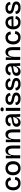

<svg xmlns="http://www.w3.org/2000/svg" viewBox="3062 -3812 763 6926"><g transform="rotate(-90 3443.0 -348.5)"><path d="M295.9 13.2Q231.4 13.2 181.9 -7.6Q132.3 -28.3 102.1 -65.2Q71.8 -102.1 56.4 -149.9Q41 -197.8 41 -254.9Q41 -314 56.9 -364.3Q72.8 -414.6 103.5 -452.4Q134.3 -490.2 182.4 -511.7Q230.5 -533.2 291 -533.2Q385.7 -533.2 442.4 -483.6Q499 -434.1 506.8 -354L405.8 -331.1Q403.3 -380.9 372.1 -411.9Q340.8 -442.9 288.1 -442.9Q226.1 -442.9 188.5 -395.5Q150.9 -348.1 150.9 -258.8Q150.9 -168 189.2 -120.6Q227.5 -73.2 296.9 -73.2Q356.4 -73.2 388.2 -107.2Q419.9 -141.1 422.9 -194.8L522 -178.2Q515.1 -89.8 456.5 -38.3Q397.9 13.2 295.9 13.2Z M838.9 13.2Q724.1 13.2 654.1 -58.6Q584 -130.4 584 -261.2Q584 -328.1 603.3 -380.6Q622.6 -433.1 657 -466.1Q691.4 -499 737.1 -516.1Q782.7 -533.2 836.9 -533.2Q951.2 -533.2 1021.5 -461.4Q1091.8 -389.6 1091.8 -257.8Q1091.8 -190.9 1072.5 -138.4Q1053.2 -85.9 1018.8 -53.2Q984.4 -20.5 938.7 -3.7Q893.1 13.2 838.9 13.2ZM841.8 -73.2Q870.1 -73.2 894.8 -83.3Q919.4 -93.3 939.2 -114Q959 -134.8 970.5 -170.4Q981.9 -206.1 981.9 -252.9Q981.9 -302.2 970 -339.8Q958 -377.4 937 -399.7Q916 -421.9 890.1 -432.9Q864.3 -443.8 834 -443.8Q806.2 -443.8 782 -433.6Q757.8 -423.3 737.5 -402.8Q717.3 -382.3 705.6 -346.4Q693.8 -310.5 693.8 -263.2Q693.8 -168.5 735.8 -120.8Q777.8 -73.2 841.8 -73.2Z M1195.8 0V-297.9V-520H1291L1282.7 -331.1H1296.9Q1313.5 -438 1359.4 -485.6Q1405.3 -533.2 1481 -533.2Q1516.6 -533.2 1544.9 -522.5Q1573.2 -511.7 1592 -492.2Q1610.8 -472.7 1624 -448.7Q1637.2 -424.8 1644 -395Q1650.9 -365.2 1653.8 -337.4Q1656.7 -309.6 1656.7 -278.8V0H1547.9V-265.1Q1547.9 -281.7 1547.4 -293.9Q1546.9 -306.2 1544.9 -325.4Q1543 -344.7 1539.1 -358.6Q1535.2 -372.6 1527.6 -388.4Q1520 -404.3 1509.5 -414.3Q1499 -424.3 1482.7 -431.2Q1466.3 -438 1445.8 -438Q1379.9 -438 1343 -375.5Q1306.2 -313 1304.7 -207V0Z M1777.3 0V-297.9V-520H1872.6L1864.3 -331.1H1878.4Q1895 -438 1940.9 -485.6Q1986.8 -533.2 2062.5 -533.2Q2098.1 -533.2 2126.5 -522.5Q2154.8 -511.7 2173.6 -492.2Q2192.4 -472.7 2205.6 -448.7Q2218.8 -424.8 2225.6 -395Q2232.4 -365.2 2235.4 -337.4Q2238.3 -309.6 2238.3 -278.8V0H2129.4V-265.1Q2129.4 -281.7 2128.9 -293.9Q2128.4 -306.2 2126.5 -325.4Q2124.5 -344.7 2120.6 -358.6Q2116.7 -372.6 2109.1 -388.4Q2101.6 -404.3 2091.1 -414.3Q2080.6 -424.3 2064.2 -431.2Q2047.9 -438 2027.3 -438Q1961.4 -438 1924.6 -375.5Q1887.7 -313 1886.2 -207V0Z M2483.9 13.2Q2417 13.2 2375 -23.7Q2333 -60.5 2333 -130.9Q2333 -152.8 2337.9 -171.6Q2342.8 -190.4 2350.1 -204.6Q2357.4 -218.8 2370.1 -231Q2382.8 -243.2 2395 -251.7Q2407.2 -260.3 2425.5 -267.8Q2443.8 -275.4 2458.3 -279.8Q2472.7 -284.2 2494.1 -288.6Q2515.6 -293 2529.8 -295.4Q2543.9 -297.9 2565.9 -300.8Q2636.2 -311.5 2656.5 -320.8Q2676.8 -330.1 2676.8 -357.9Q2676.8 -397 2650.1 -420.9Q2623.5 -444.8 2575.7 -444.8Q2526.9 -444.8 2490.2 -418.9Q2453.6 -393.1 2446.8 -338.9L2348.1 -362.8Q2361.3 -446.8 2422.9 -490Q2484.4 -533.2 2575.7 -533.2Q2783.7 -533.2 2783.7 -316.9V-214.8Q2783.7 -115.2 2792 0H2692.9Q2689.9 -68.8 2689.9 -143.1H2677.7Q2658.7 -74.7 2608.2 -30.8Q2557.6 13.2 2483.9 13.2ZM2521 -70.8Q2570.8 -70.8 2615.5 -107.4Q2660.2 -144 2677.7 -211.9V-264.2Q2657.7 -254.9 2623.5 -248.3Q2589.4 -241.7 2559.8 -236.8Q2530.3 -231.9 2501.7 -222.7Q2473.1 -213.4 2456.5 -194.1Q2439.9 -174.8 2439.9 -145Q2439.9 -110.8 2462.2 -90.8Q2484.4 -70.8 2521 -70.8Z M2961.9 -596.2Q2890.6 -596.2 2890.6 -652.8Q2890.6 -710 2961.9 -710Q3031.7 -710 3031.7 -652.8Q3031.7 -625 3013.7 -610.6Q2995.6 -596.2 2961.9 -596.2ZM2906.7 0V-520H3015.6V0Z M3347.7 13.2Q3240.7 13.2 3179.4 -30.8Q3118.2 -74.7 3117.7 -157.2L3208.5 -179.2Q3208.5 -127.4 3246.8 -99.1Q3285.2 -70.8 3352.5 -70.8Q3405.8 -70.8 3436.3 -88.9Q3466.8 -106.9 3466.8 -139.2Q3466.8 -153.3 3460.2 -164.1Q3453.6 -174.8 3443.8 -182.1Q3434.1 -189.5 3414.8 -196Q3395.5 -202.6 3379.2 -206.5Q3362.8 -210.4 3333.5 -216.8Q3306.2 -222.7 3288.8 -226.8Q3271.5 -231 3247.1 -238.3Q3222.7 -245.6 3207.3 -253.4Q3191.9 -261.2 3174.6 -273.2Q3157.2 -285.2 3147.5 -299.1Q3137.7 -313 3131.1 -332.5Q3124.5 -352.1 3124.5 -375Q3124.5 -447.3 3181.4 -490.2Q3238.3 -533.2 3335.4 -533.2Q3430.7 -533.2 3489 -490Q3547.4 -446.8 3550.8 -368.2L3457.5 -347.2Q3457 -396 3423.3 -422.1Q3389.6 -448.2 3332.5 -448.2Q3284.2 -448.2 3255.9 -429.9Q3227.5 -411.6 3227.5 -380.9Q3227.5 -366.2 3234.6 -355Q3241.7 -343.8 3251.7 -336.4Q3261.7 -329.1 3281.5 -322.3Q3301.3 -315.4 3317.6 -311.5Q3334 -307.6 3362.8 -301.8Q3390.6 -296.4 3406.5 -292.7Q3422.4 -289.1 3447.3 -282Q3472.2 -274.9 3486.8 -267.6Q3501.5 -260.3 3518.8 -248Q3536.1 -235.8 3545.7 -221.7Q3555.2 -207.5 3561.8 -187.5Q3568.4 -167.5 3568.4 -143.1Q3568.4 -68.4 3509.8 -27.6Q3451.2 13.2 3347.7 13.2Z M3874.5 13.2Q3767.6 13.2 3706.3 -30.8Q3645 -74.7 3644.5 -157.2L3735.4 -179.2Q3735.4 -127.4 3773.7 -99.1Q3812 -70.8 3879.4 -70.8Q3932.6 -70.8 3963.1 -88.9Q3993.7 -106.9 3993.7 -139.2Q3993.7 -153.3 3987.1 -164.1Q3980.5 -174.8 3970.7 -182.1Q3960.9 -189.5 3941.7 -196Q3922.4 -202.6 3906 -206.5Q3889.6 -210.4 3860.4 -216.8Q3833 -222.7 3815.7 -226.8Q3798.3 -231 3773.9 -238.3Q3749.5 -245.6 3734.1 -253.4Q3718.8 -261.2 3701.4 -273.2Q3684.1 -285.2 3674.3 -299.1Q3664.6 -313 3658 -332.5Q3651.4 -352.1 3651.4 -375Q3651.4 -447.3 3708.3 -490.2Q3765.1 -533.2 3862.3 -533.2Q3957.5 -533.2 4015.9 -490Q4074.2 -446.8 4077.6 -368.2L3984.4 -347.2Q3983.9 -396 3950.2 -422.1Q3916.5 -448.2 3859.4 -448.2Q3811 -448.2 3782.7 -429.9Q3754.4 -411.6 3754.4 -380.9Q3754.4 -366.2 3761.5 -355Q3768.6 -343.8 3778.6 -336.4Q3788.6 -329.1 3808.3 -322.3Q3828.1 -315.4 3844.5 -311.5Q3860.8 -307.6 3889.6 -301.8Q3917.5 -296.4 3933.3 -292.7Q3949.2 -289.1 3974.1 -282Q3999 -274.9 4013.7 -267.6Q4028.3 -260.3 4045.7 -248Q4063 -235.8 4072.5 -221.7Q4082 -207.5 4088.6 -187.5Q4095.2 -167.5 4095.2 -143.1Q4095.2 -68.4 4036.6 -27.6Q3978 13.2 3874.5 13.2Z M4322.3 13.2Q4255.4 13.2 4213.4 -23.7Q4171.4 -60.5 4171.4 -130.9Q4171.4 -152.8 4176.3 -171.6Q4181.2 -190.4 4188.5 -204.6Q4195.8 -218.8 4208.5 -231Q4221.2 -243.2 4233.4 -251.7Q4245.6 -260.3 4263.9 -267.8Q4282.2 -275.4 4296.6 -279.8Q4311 -284.2 4332.5 -288.6Q4354 -293 4368.2 -295.4Q4382.3 -297.9 4404.3 -300.8Q4474.6 -311.5 4494.9 -320.8Q4515.1 -330.1 4515.1 -357.9Q4515.1 -397 4488.5 -420.9Q4461.9 -444.8 4414.1 -444.8Q4365.2 -444.8 4328.6 -418.9Q4292 -393.1 4285.2 -338.9L4186.5 -362.8Q4199.7 -446.8 4261.2 -490Q4322.8 -533.2 4414.1 -533.2Q4622.1 -533.2 4622.1 -316.9V-214.8Q4622.1 -115.2 4630.4 0H4531.2Q4528.3 -68.8 4528.3 -143.1H4516.1Q4497.1 -74.7 4446.5 -30.8Q4396 13.2 4322.3 13.2ZM4359.4 -70.8Q4409.2 -70.8 4453.9 -107.4Q4498.5 -144 4516.1 -211.9V-264.2Q4496.1 -254.9 4461.9 -248.3Q4427.7 -241.7 4398.2 -236.8Q4368.7 -231.9 4340.1 -222.7Q4311.5 -213.4 4294.9 -194.1Q4278.3 -174.8 4278.3 -145Q4278.3 -110.8 4300.5 -90.8Q4322.8 -70.8 4359.4 -70.8Z M4745.1 0V-297.9V-520H4840.3L4832 -331.1H4846.2Q4862.8 -438 4908.7 -485.6Q4954.6 -533.2 5030.3 -533.2Q5065.9 -533.2 5094.2 -522.5Q5122.6 -511.7 5141.4 -492.2Q5160.2 -472.7 5173.3 -448.7Q5186.5 -424.8 5193.4 -395Q5200.2 -365.2 5203.1 -337.4Q5206.1 -309.6 5206.1 -278.8V0H5097.2V-265.1Q5097.2 -281.7 5096.7 -293.9Q5096.2 -306.2 5094.2 -325.4Q5092.3 -344.7 5088.4 -358.6Q5084.5 -372.6 5076.9 -388.4Q5069.3 -404.3 5058.8 -414.3Q5048.3 -424.3 5032 -431.2Q5015.6 -438 4995.1 -438Q4929.2 -438 4892.3 -375.5Q4855.5 -313 4854 -207V0Z M5558.6 13.2Q5494.1 13.2 5444.6 -7.6Q5395 -28.3 5364.7 -65.2Q5334.5 -102.1 5319.1 -149.9Q5303.7 -197.8 5303.7 -254.9Q5303.7 -314 5319.6 -364.3Q5335.4 -414.6 5366.2 -452.4Q5397 -490.2 5445.1 -511.7Q5493.2 -533.2 5553.7 -533.2Q5648.4 -533.2 5705.1 -483.6Q5761.7 -434.1 5769.5 -354L5668.5 -331.1Q5666 -380.9 5634.8 -411.9Q5603.5 -442.9 5550.8 -442.9Q5488.8 -442.9 5451.2 -395.5Q5413.6 -348.1 5413.6 -258.8Q5413.6 -168 5451.9 -120.6Q5490.2 -73.2 5559.6 -73.2Q5619.1 -73.2 5650.9 -107.2Q5682.6 -141.1 5685.5 -194.8L5784.7 -178.2Q5777.8 -89.8 5719.2 -38.3Q5660.6 13.2 5558.6 13.2Z M6102.5 13.2Q5979 13.2 5912.8 -58.1Q5846.7 -129.4 5846.7 -252Q5846.7 -312 5862.8 -363Q5878.9 -414.1 5909.4 -452.1Q5939.9 -490.2 5987.3 -511.7Q6034.7 -533.2 6093.8 -533.2Q6207 -533.2 6267.6 -458Q6328.1 -382.8 6318.8 -247.1L5952.6 -243.2Q5954.6 -159.2 5993.4 -115.5Q6032.2 -71.8 6103.5 -71.8Q6134.8 -71.8 6158.4 -80.3Q6182.1 -88.9 6196.3 -104Q6210.4 -119.1 6218.5 -136.5Q6226.6 -153.8 6229.5 -174.8L6327.6 -158.2Q6315.9 -79.6 6259 -33.2Q6202.1 13.2 6102.5 13.2ZM6094.7 -443.8Q6039.6 -443.8 6003.7 -408.9Q5967.8 -374 5956.5 -311L6217.8 -314Q6213.4 -376.5 6180.7 -410.2Q6147.9 -443.8 6094.7 -443.8Z M6632.3 13.2Q6525.4 13.2 6464.1 -30.8Q6402.8 -74.7 6402.3 -157.2L6493.2 -179.2Q6493.2 -127.4 6531.5 -99.1Q6569.8 -70.8 6637.2 -70.8Q6690.4 -70.8 6720.9 -88.9Q6751.5 -106.9 6751.5 -139.2Q6751.5 -153.3 6744.9 -164.1Q6738.3 -174.8 6728.5 -182.1Q6718.8 -189.5 6699.5 -196Q6680.2 -202.6 6663.8 -206.5Q6647.5 -210.4 6618.2 -216.8Q6590.8 -222.7 6573.5 -226.8Q6556.2 -231 6531.7 -238.3Q6507.3 -245.6 6491.9 -253.4Q6476.6 -261.2 6459.2 -273.2Q6441.9 -285.2 6432.1 -299.1Q6422.4 -313 6415.8 -332.5Q6409.2 -352.1 6409.2 -375Q6409.2 -447.3 6466.1 -490.2Q6522.9 -533.2 6620.1 -533.2Q6715.3 -533.2 6773.7 -490Q6832 -446.8 6835.4 -368.2L6742.2 -347.2Q6741.7 -396 6708 -422.1Q6674.3 -448.2 6617.2 -448.2Q6568.8 -448.2 6540.5 -429.9Q6512.2 -411.6 6512.2 -380.9Q6512.2 -366.2 6519.3 -355Q6526.4 -343.8 6536.4 -336.4Q6546.4 -329.1 6566.2 -322.3Q6585.9 -315.4 6602.3 -311.5Q6618.7 -307.6 6647.5 -301.8Q6675.3 -296.4 6691.2 -292.7Q6707 -289.1 6731.9 -282Q6756.8 -274.9 6771.5 -267.6Q6786.1 -260.3 6803.5 -248Q6820.8 -235.8 6830.3 -221.7Q6839.8 -207.5 6846.4 -187.5Q6853 -167.5 6853 -143.1Q6853 -68.4 6794.4 -27.6Q6735.8 13.2 6632.3 13.2Z"/></g></svg>

Font: Bricolage Grotesque Medium
Style: Regular
Weight: 500
Designer: Mathieu Triay
Foundry: Atelier Triay
Version: Version 1.000;gftools[0.9.30]